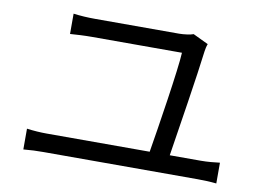

<svg xmlns="http://www.w3.org/2000/svg" viewBox="-69 -780 1138 829"><g transform="rotate(10 500.0 -366.0)"><path d="M79 -148V-57C110 -60 139 -61 167 -61H842C862 -61 899 -60 925 -57V-148C900 -145 872 -142 842 -142H706C723 -249 765 -516 776 -610C777 -618 780 -633 784 -643L717 -675C705 -670 675 -666 655 -666C584 -666 333 -666 286 -666C253 -666 221 -668 191 -672V-583C223 -585 250 -587 287 -587C334 -587 593 -587 681 -587C678 -517 636 -249 618 -142H167C139 -142 109 -144 79 -148Z"/></g></svg>

Font: Noto Sans Mono CJK SC
Style: Regular
Weight: 400
Designer: Ryoko NISHIZUKA 西塚涼子 (kana, bopomofo & ideographs); Paul D. Hunt (Latin, Greek & Cyrillic); Sandoll Communications 산돌커뮤니
Foundry: Adobe
Version: Version 2.004;hotconv 1.0.118;makeotfexe 2.5.65603